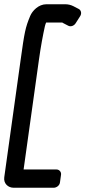

<svg xmlns="http://www.w3.org/2000/svg" viewBox="-54 -755 402 903"><path d="M10 128H199C210 128 226 119 228 103L233 67C235 56 227 42 211 42H57L129 -473C138 -538 148 -590 157 -631C159 -639 161 -645 163 -649H239C239 -649 241 -648 242 -647L267 -634C278 -628 294 -633 302 -646L323 -679C331 -691 328 -707 316 -713L291 -726C279 -732 266 -735 253 -735H164C127 -735 98 -704 88 -680C65 -625 61 -603 43 -473L-34 79C-38 109 -15 128 10 128Z"/></svg>

Font: Reckless Catfish
Style: HeavyIt
Weight: 400
Foundry: Cannot Into Space Fonts
Version: Version 0.2894